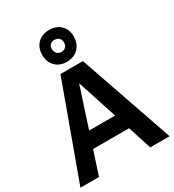

<svg xmlns="http://www.w3.org/2000/svg" viewBox="-227 -1102 1113 1229"><g transform="rotate(-30 329.5 -487.5)"><path d="M328 -741Q276 -741 244.5 -773Q213 -805 213 -858Q213 -911 245.5 -943Q278 -975 331 -975Q383 -975 415 -943.5Q447 -912 447 -861Q447 -807 414.5 -774Q382 -741 328 -741ZM331 -813Q350 -813 362 -825.5Q374 -838 374 -858Q374 -878 361.5 -890.5Q349 -903 328 -903Q309 -903 297 -891.5Q285 -880 285 -861Q285 -839 298 -826Q311 -813 331 -813ZM0 0 253 -694H419L659 0H516L460 -174H194L137 0ZM231 -289H423L327 -583Z"/></g></svg>

Font: Cantarell
Style: Bold
Weight: 700
Designer: Dave Crossland, Nikolaus Waxweiler, Florian Fecher, Jacques Le Bailly, Eben Sorkin, Alexei Vanyashin, Alexios Zavras, Em
Version: Version 0.303